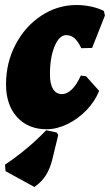

<svg xmlns="http://www.w3.org/2000/svg" viewBox="-25 -503 438 765"><path d="M174 -206Q174 -168 186.5 -148Q199 -128 222 -128Q242 -128 261.5 -147Q281 -166 297 -202L318 -199L370 -141Q354 -100 320 -64.5Q286 -29 243.5 -8.5Q201 12 161 12Q87 12 43 -36.5Q-1 -85 -1 -167Q-1 -253 37 -325.5Q75 -398 139.5 -440.5Q204 -483 280 -483Q310 -483 339.5 -476.5Q369 -470 389 -459L393 -441L342 -312L299 -311Q286 -338 272 -350.5Q258 -363 239 -363Q211 -363 192.5 -318.5Q174 -274 174 -206ZM-3 179 -5 153Q86 92 159 16L201 25L207 35L184 130Q175 168 158 195Q141 222 112 242Z"/></svg>

Font: Alegreya Black
Style: Italic
Weight: 900
Italic angle: -7°
Designer: Juan Pablo del Peral
Foundry: Huerta Tipografica
Version: Version 2.007; ttfautohint (v1.6)